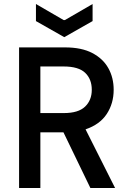

<svg xmlns="http://www.w3.org/2000/svg" viewBox="-20 -936 640 956"><path d="M75 0V-700H304Q386 -700 439.5 -672Q493 -644 519.5 -596.5Q546 -549 546 -489Q546 -421 511.5 -368.5Q477 -316 406 -292L553 0H430L296 -277H181V0ZM181 -373H298Q370 -373 403.5 -405Q437 -437 437 -489Q437 -542 404 -573.5Q371 -605 297 -605H181ZM300 -751 159 -831V-916L297 -836H303L441 -916V-831Z"/></svg>

Font: DM Mono Medium
Style: Regular
Weight: 500
Designer: Colophon Foundry
Foundry: Colophon Foundry
Version: Version 1.000; ttfautohint (v1.8.2.53-6de2)